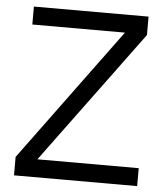

<svg xmlns="http://www.w3.org/2000/svg" viewBox="-51 -744 682 789"><g transform="rotate(5 290.0 -349.0)"><path d="M544 0H36V-76L439 -624H57V-698H530V-622L126 -74H544Z"/></g></svg>

Font: IBM Plex Sans
Style: Regular
Weight: 400
Designer: Mike Abbink, Paul van der Laan, Pieter van Rosmalen
Foundry: Bold Monday
Version: Version 3.005